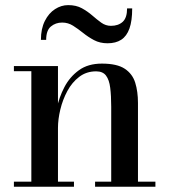

<svg xmlns="http://www.w3.org/2000/svg" viewBox="-20 -712 644 732"><path d="M201 -460V-19.5H262V0H33V-19.5H99.5V-440.5H33V-460ZM506 -319.5V-19.5H572.5V0H342.5V-19.5H404V-305Q404 -347 400.2 -377.2Q396.5 -407.5 384.2 -423.8Q372 -440 346.5 -440Q309.5 -440 282 -419Q254.5 -398 236.8 -365Q219 -332 210 -294.5Q201 -257 201 -224L188 -222Q188 -256 196.5 -298.2Q205 -340.5 225.5 -379.8Q246 -419 280.8 -444.2Q315.5 -469.5 368.5 -469.5Q426 -469.5 455.5 -450Q485 -430.5 495.5 -396.8Q506 -363 506 -319.5ZM390 -547Q361 -547 338.5 -559Q316 -571 296.8 -586.5Q277.5 -602 258.5 -614Q239.5 -626 217 -626Q192 -626 174 -611Q156 -596 156 -560H136Q136 -602.5 151 -632.2Q166 -662 189.8 -677.2Q213.5 -692.5 240 -692.5Q270.5 -692.5 292.2 -680.5Q314 -668.5 331.8 -653Q349.5 -637.5 366.2 -625.5Q383 -613.5 403 -613.5Q431 -613.5 447.8 -628.8Q464.5 -644 464.5 -680H484Q484 -632.5 473.5 -603.2Q463 -574 442.2 -560.5Q421.5 -547 390 -547Z"/></svg>

Font: Bodoni Moda 11pt Medium
Style: Regular
Weight: 500
Designer: Owen Earl
Foundry: indestructible type
Version: Version 2.004